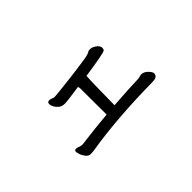

<svg xmlns="http://www.w3.org/2000/svg" viewBox="-27 -730 1054 1054"><g transform="rotate(-45 500.0 -203.0)"><path d="M253.9 2Q238.3 2 226.6 -12.9Q214.8 -27.8 210 -43.5Q205.1 -59.1 205.1 -62Q205.1 -76.2 217.3 -76.2Q228 -76.2 241.2 -69.8Q252 -66.9 260.3 -66.9Q377.9 -82 469.2 -89.8L468.3 -293.9Q468.3 -301.8 464.8 -308.1Q370.1 -293.9 350.1 -293.9Q327.1 -293.9 314 -305.2Q287.1 -328.1 287.1 -354Q287.1 -368.2 301.3 -368.2Q309.1 -368.2 318.6 -364.5Q328.1 -360.8 332 -359.9Q353 -359.9 488.3 -376Q613.3 -392.1 626.7 -397.5Q640.1 -402.8 644 -405.5Q647.9 -408.2 657.2 -408.2Q674.3 -408.2 691.7 -396Q709 -383.8 711.9 -368.2Q711.9 -356 707 -350.1Q698.2 -340.8 541 -317.9V-308.1Q538.1 -288.1 536.1 -95.2Q654.3 -104 732.9 -106L758.3 -111.8Q778.3 -111.8 795.7 -95Q813 -78.1 814 -65.9Q814 -38.1 773.9 -38.1Q498 -35.2 281.2 0Q266.1 2 253.9 2Z"/></g></svg>

Font: LXGW WenKai GB Screen
Style: Regular
Weight: 400
Designer: LXGW / Fontworks Inc.
Foundry: LXGW / Fontworks Inc.
Version: Version 1.321;February 19, 2024;FontCreator 14.0.0.2901 64-b